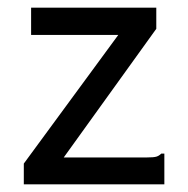

<svg xmlns="http://www.w3.org/2000/svg" viewBox="-20 -480 490 500"><path d="M42 -54 288 -389H61V-460H387V-405L146 -70H363Q380 -70 387 -72Q394 -74 400 -80H408V0H42Z"/></svg>

Font: Inconsolata SemiCondensed Medium
Style: Regular
Weight: 500
Width: 4
Monospace: yes
Designer: Raph Levien, Cyreal, Brenton Simpson
Foundry: Raph Levien, Cyreal, Google
Version: Version 3.001; ttfautohint (v1.8.2.53-6de2)